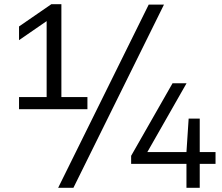

<svg xmlns="http://www.w3.org/2000/svg" viewBox="-20 -830 1062 918"><path d="M273.5 -366H398V-308H71V-366H203V-729L71 -638V-703.5L225.5 -810H273.5ZM258 68 691 -808H764L331 68ZM1010.5 -103V-46.5H935V68H871.5V-46.5H607V-85L805 -432H872L684.5 -103H871.5L882 -263H935V-103Z"/></svg>

Font: Encode Sans Expanded
Style: Regular
Weight: 400
Width: 7
Designer: Multiple Designers
Foundry: Impallari Type
Version: Version 2.000